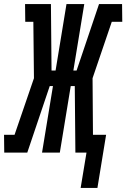

<svg xmlns="http://www.w3.org/2000/svg" viewBox="-58 -755 625 950"><path d="M341 175 370 0H315L312 -329H292L238 0H150L204 -329H188L77 0H-37L-38 -88H14L110 -368L107 -647H67L66 -735H194L197 -406H217L271 -735H359L305 -406H321L432 -735H546L547 -647H495L400 -368L402 -88H467L424 175Z"/></svg>

Font: Iosevka Curly Slab Semibold
Style: Italic
Weight: 600
Italic angle: -9°
Monospace: yes
Designer: Belleve Invis
Foundry: Belleve Invis
Version: Version 22.1.2; ttfautohint (v1.8.4)